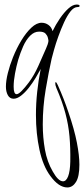

<svg xmlns="http://www.w3.org/2000/svg" viewBox="-20 -441 370 844"><path d="M276 383Q238 383 201 332Q169 289 153.5 217.5Q138 146 138 64Q138 14 143.5 -37.5Q149 -89 159 -138Q150 -121 136.5 -98.5Q123 -76 106.5 -55Q90 -34 72.5 -20.5Q55 -7 40 -7Q23 -7 14.5 -22.5Q6 -38 6 -60Q6 -86 14.5 -120Q23 -154 37 -189Q53 -229 74 -263.5Q95 -298 118 -319.5Q141 -341 163 -341Q180 -341 193.5 -331Q207 -321 211 -304Q225 -333 243.5 -360Q262 -387 281 -404Q300 -421 317 -421Q330 -421 330 -415Q330 -410 321 -410Q305 -410 290 -391Q275 -372 261.5 -342.5Q248 -313 236.5 -281Q225 -249 217.5 -222Q210 -195 207 -183Q194 -125 181 -48.5Q168 28 168 106Q168 163 177.5 216.5Q187 270 212 313Q236 356 257 356Q271 356 279.5 334Q288 312 289 269Q290 209 285.5 158.5Q281 108 267.5 57Q254 6 228 -54Q225 -61 224 -66Q223 -71 223 -74Q223 -80 225 -80Q228 -80 234 -67Q248 -36 259.5 -6.5Q271 23 281 53Q307 129 318 186Q329 243 329 283Q329 335 314 359Q299 383 276 383ZM53 -27Q61 -27 75 -41Q89 -55 107 -79Q130 -110 148 -150Q166 -190 182 -227Q186 -236 189 -244.5Q192 -253 193 -261Q193 -265 190.5 -275Q188 -285 180 -293.5Q172 -302 152 -302Q130 -302 112 -283.5Q94 -265 81.5 -236.5Q69 -208 60 -178Q52 -150 46 -118Q40 -86 40 -60Q40 -27 53 -27Z"/></svg>

Font: Inspiration
Style: Regular
Weight: 400
Designer: Robert E. Leuschke
Foundry: Robert E. Leuschke
Version: Version 2.010; ttfautohint (v1.8.3)